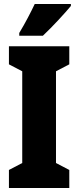

<svg xmlns="http://www.w3.org/2000/svg" viewBox="-20 -947 394 967"><path d="M337 -917V-927H155C134 -883 109 -834 77 -781V-767H196C246 -814 309 -883 337 -917ZM329 0V-91L262 -126V-588L329 -623V-714H25V-623L92 -588V-126L25 -91V0Z"/></svg>

Font: Noto Sans Hebrew ExtraCondensed Black
Style: Regular
Weight: 900
Width: 2
Designer: Monotype Design Team
Foundry: Monotype Imaging Inc.
Version: Version 2.004